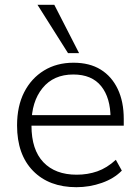

<svg xmlns="http://www.w3.org/2000/svg" viewBox="-20 -771 583 799"><path d="M298 8Q184 8 117.5 -60Q51 -128 51 -249Q51 -329 80.5 -387Q110 -445 163 -477.5Q216 -510 286 -510Q353 -510 399 -481.5Q445 -453 470 -400.5Q495 -348 495 -276V-248H95V-292H457L440 -279Q440 -364 401 -412.5Q362 -461 285 -461Q203 -461 157 -404.5Q111 -348 111 -255V-248Q111 -148 160.5 -96Q210 -44 299 -44Q345 -44 385 -58Q425 -72 462 -106L487 -61Q455 -28 404 -10Q353 8 298 8ZM263 -550 136 -751H206L309 -550Z"/></svg>

Font: Mulish ExtraLight Light
Style: Regular
Weight: 300
Version: Version 3.603